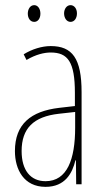

<svg xmlns="http://www.w3.org/2000/svg" viewBox="-20 -716 406 746"><path d="M88 -663C88 -646 97 -631 113 -631C127 -631 137 -644 137 -663C137 -682 127 -696 113 -696C97 -696 88 -680 88 -663ZM229 -664C229 -646 239 -631 254 -631C269 -631 279 -645 279 -664C279 -683 268 -696 254 -696C239 -696 229 -681 229 -664ZM177 -537C143 -537 104 -525 72 -505L83 -483C120 -505 153 -512 177 -512C244 -512 271 -475 271 -355V-304L210 -297C100 -284 38 -234 38 -129C38 -57 73 10 157 10C233 10 261 -43 273 -93H275L276 0H297V-358C297 -489 261 -537 177 -537ZM209 -274 272 -281V-220C272 -97 241 -12 157 -12C99 -12 64 -54 64 -129C64 -217 110 -263 209 -274Z"/></svg>

Font: Noto Sans Tamil ExtraCondensed Thin
Style: Regular
Weight: 100
Width: 2
Designer: Jelle Bosma - Monotype Design Team
Foundry: Monotype Imaging Inc.
Version: Version 2.004